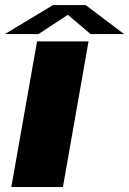

<svg xmlns="http://www.w3.org/2000/svg" viewBox="-22 -752 520 772"><path d="M23.5 0H231L334 -585.5H127ZM-2.5 -615H132.5L251 -692.5L342 -615H477L322.5 -731.5H191Z"/></svg>

Font: Anybody ExtraExpanded
Style: Bold Italic
Weight: 700
Width: 8
Italic angle: -10°
Version: Version 1.113;gftools[0.9.25]